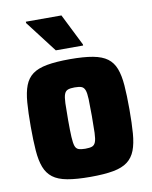

<svg xmlns="http://www.w3.org/2000/svg" viewBox="-82 -776 671 845"><g transform="rotate(-10 253.5 -353.0)"><path d="M254 8Q192 8 151 0.5Q110 -7 86.5 -25Q63 -43 51.5 -73Q40 -103 36.5 -148Q33 -193 33 -255Q33 -318 36.5 -363Q40 -408 51.5 -438Q63 -468 86.5 -485.5Q110 -503 151 -510.5Q192 -518 254 -518Q316 -518 356.5 -510.5Q397 -503 420.5 -485.5Q444 -468 455.5 -438Q467 -408 470.5 -363Q474 -318 474 -255Q474 -193 470.5 -148Q467 -103 455.5 -73Q444 -43 420.5 -25Q397 -7 356.5 0.5Q316 8 254 8ZM253 -118Q273 -118 283.5 -122Q294 -126 299 -139Q304 -152 305 -180Q306 -208 306 -255Q306 -303 305 -330.5Q304 -358 299 -371Q294 -384 283.5 -388Q273 -392 253 -392Q234 -392 223 -388Q212 -384 207 -371Q202 -358 201 -330.5Q200 -303 200 -255Q200 -208 201.5 -180Q203 -152 207.5 -139Q212 -126 223 -122Q234 -118 253 -118ZM200 -567 92 -708V-714H251L322 -572V-567Z"/></g></svg>

Font: Saira SemiCondensed ExtraBold
Style: Regular
Weight: 800
Width: 4
Designer: Hector Gatti with collaboration of the Omnibus-Type team
Foundry: Omnibus-Type
Version: Version 1.101